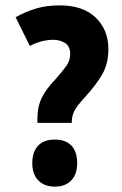

<svg xmlns="http://www.w3.org/2000/svg" viewBox="-20 -681 452 714"><path d="M202 -661Q289 -661 336 -615.5Q383 -570 383 -499Q383 -444 360.5 -405Q338 -366 298 -322Q264 -285 255.5 -266.5Q247 -248 247 -228V-224H119V-240Q119 -284 135.5 -317.5Q152 -351 187 -387Q214 -418 227.5 -437Q241 -456 241 -480Q241 -509 222 -521Q203 -533 178 -533Q157 -533 134 -527Q111 -521 91 -510L38 -617Q76 -638 114.5 -649.5Q153 -661 202 -661ZM184 13Q145 13 122.5 -10Q100 -33 100 -74Q100 -116 121.5 -139Q143 -162 184 -162Q224 -162 245.5 -139.5Q267 -117 267 -74Q267 -33 245 -10Q223 13 184 13Z"/></svg>

Font: Noto Sans Telugu ExtraCondensed ExtraBold
Style: Regular
Weight: 800
Width: 2
Designer: Jelle Bosma - Monotype Design Team
Foundry: Monotype Imaging Inc.
Version: Version 2.005; ttfautohint (v1.8.4.7-5d5b)